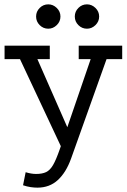

<svg xmlns="http://www.w3.org/2000/svg" viewBox="-20 -639 583 883"><path d="M152 224Q137 224 120.5 221.5Q104 219 86 213L98 153Q111 157 123 159Q135 161 146 161Q174 161 192 152.5Q210 144 224 120Q238 96 255 47L397 -367H342V-429H542V-367H470L307 90Q284 154 246 189Q208 224 152 224ZM277 70 72 -367H1V-429H209V-367H152L308 -12ZM380 -619Q402 -619 419 -602.5Q436 -586 436 -563Q436 -540 419 -523.5Q402 -507 380 -507Q357 -507 340.5 -523.5Q324 -540 324 -563Q324 -586 340.5 -602.5Q357 -619 380 -619ZM202 -619Q224 -619 241 -602.5Q258 -586 258 -563Q258 -540 241 -523.5Q224 -507 202 -507Q179 -507 162.5 -523.5Q146 -540 146 -563Q146 -586 162.5 -602.5Q179 -619 202 -619Z"/></svg>

Font: Podkova VF Beta
Style: Regular
Weight: 400
Designer: Ilya Yudin
Foundry: Cyreal (www.cyreal.org)
Version: Version 2.100